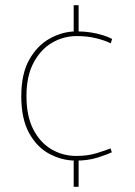

<svg xmlns="http://www.w3.org/2000/svg" viewBox="-20 -709 521 740"><path d="M264 -98 269 -90Q216 -91 168.5 -117Q121 -143 91.5 -197.5Q62 -252 62 -338Q62 -424 92.5 -478.5Q123 -533 171 -560Q219 -587 271 -588L264 -579V-689H283V-579L277 -588Q305 -588 330 -584Q355 -580 376 -573.5Q397 -567 412 -559L407 -542Q385 -553 351 -561.5Q317 -570 276 -570Q225 -570 181 -544.5Q137 -519 109.5 -467.5Q82 -416 82 -339Q82 -261 108.5 -210Q135 -159 178.5 -133.5Q222 -108 274 -108Q318 -108 352 -118.5Q386 -129 406 -137L411 -122Q392 -113 355.5 -101.5Q319 -90 273 -90L283 -98V11H264Z"/></svg>

Font: Murecho Thin
Style: Regular
Weight: 100
Designer: Neil Summerour
Foundry: Positype
Version: Version 1.010